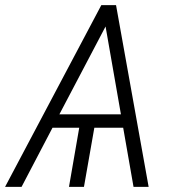

<svg xmlns="http://www.w3.org/2000/svg" viewBox="-55 -731 662 751"><path d="M426.8 -231.4H314L273.4 0H214.8L254.9 -231.4H150.4L29.3 0H-35.2L341.3 -710.9H398.9L526.4 0H467.3ZM177.2 -283.7H418L357.9 -627.4Z"/></svg>

Font: RobotoInd Light
Style: Italic
Weight: 300
Italic angle: -12°
Designer: Google
Version: Version 2.001151; 2014